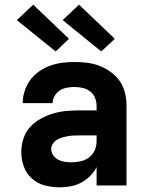

<svg xmlns="http://www.w3.org/2000/svg" viewBox="-20 -793 640 821"><path d="M235 8Q203 8 172 0Q141 -8 117 -29Q93 -50 82 -80.5Q71 -111 71 -142Q71 -171 80 -199.5Q89 -228 108.5 -249.5Q128 -271 153.5 -285Q179 -299 207 -307.5Q235 -316 264 -318.5Q293 -321 322 -321H393V-341Q393 -358 386 -375Q379 -392 365 -402.5Q351 -413 333.5 -417Q316 -421 298 -421Q282 -421 265.5 -418Q249 -415 235.5 -406Q222 -397 213.5 -382.5Q205 -368 205 -352H77Q77 -378 85.5 -404Q94 -430 109.5 -451Q125 -472 147 -487.5Q169 -503 194 -512Q219 -521 245.5 -524.5Q272 -528 298 -528Q326 -528 353.5 -524.5Q381 -521 406.5 -511Q432 -501 454.5 -484.5Q477 -468 492.5 -445.5Q508 -423 514.5 -395.5Q521 -368 521 -341V0H393V-78Q382 -57 365 -40Q348 -23 327 -12Q306 -1 282.5 3.5Q259 8 235 8ZM286 -99Q306 -99 325.5 -103.5Q345 -108 361 -120Q377 -132 385 -150.5Q393 -169 393 -189V-214H322Q310 -214 297 -213.5Q284 -213 272 -211Q260 -209 247.5 -205.5Q235 -202 224.5 -196Q214 -190 206.5 -179Q199 -168 199 -156Q199 -141 208 -128.5Q217 -116 230 -109.5Q243 -103 257.5 -101Q272 -99 286 -99ZM413 -573 248 -707 318 -773 471 -627ZM218 -573 52 -707 122 -773 275 -627Z"/></svg>

Font: Iosevka Aile Extrabold
Style: Regular
Weight: 800
Designer: Belleve Invis
Foundry: Belleve Invis
Version: Version 27.3.5; ttfautohint (v1.8.4)